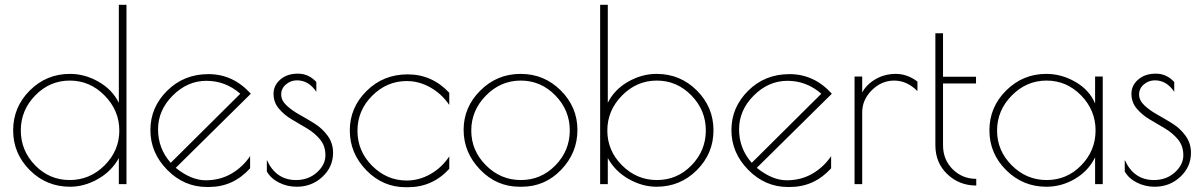

<svg xmlns="http://www.w3.org/2000/svg" viewBox="-20 -770 5036 803"><path d="M509 -750V0H477V-109Q447 -54 390 -21.5Q333 11 273 11Q174 11 104.5 -58.5Q35 -128 35 -225Q35 -322 104.5 -391.5Q174 -461 273 -461Q335 -461 392.5 -428Q450 -395 477 -340V-750ZM67 -224.5Q67 -140 127 -78.5Q187 -17 271.5 -17Q356 -17 417.5 -78.5Q479 -140 479 -224Q479 -308 417.5 -370.5Q356 -433 272 -433Q188 -433 127.5 -371Q67 -309 67 -224.5Z M854 12H845Q750 12 679.5 -59.5Q609 -131 609 -226Q609 -321 679 -390.5Q749 -460 852 -460Q955 -460 1029 -378L715 -68Q780 -16 840 -16Q900 -16 947.5 -43.5Q995 -71 1026 -117V-66Q955 12 854 12ZM694 -89 985 -378Q923 -432 843.5 -432Q764 -432 702.5 -370.5Q641 -309 641 -229Q641 -149 694 -89Z M1222 -434Q1196 -434 1176 -417Q1156 -400 1156 -375Q1156 -350 1178.5 -329Q1201 -308 1232.5 -290.5Q1264 -273 1296 -253Q1328 -233 1350.5 -202Q1373 -171 1373 -131Q1373 -72 1328.5 -30.5Q1284 11 1221 11Q1181 11 1146.5 -6.5Q1112 -24 1096 -53V-101Q1134 -17 1218 -17Q1270 -17 1305.5 -49Q1341 -81 1341 -120.5Q1341 -160 1318.5 -187Q1296 -214 1264 -233Q1232 -252 1200.5 -270.5Q1169 -289 1146.5 -315.5Q1124 -342 1124 -377.5Q1124 -413 1152.5 -437.5Q1181 -462 1226 -462Q1271 -462 1303 -427V-386Q1271 -434 1222 -434Z M1686 13H1677Q1581 13 1512 -58Q1443 -129 1443 -224.5Q1443 -320 1513 -389.5Q1583 -459 1685 -459Q1787 -459 1859 -382V-331Q1828 -377 1780.5 -404Q1733 -431 1681 -431Q1598 -431 1536.5 -369.5Q1475 -308 1475 -223Q1475 -138 1536.5 -76.5Q1598 -15 1681 -15Q1733 -15 1780.5 -42Q1828 -69 1859 -116V-64Q1789 13 1686 13Z M2162 11H2153Q2057 11 1988 -60.5Q1919 -132 1919 -227Q1919 -322 1989 -391.5Q2059 -461 2157.5 -461Q2256 -461 2325.5 -391.5Q2395 -322 2395 -226.5Q2395 -131 2327 -60Q2259 11 2162 11ZM2363 -224.5Q2363 -309 2302.5 -371Q2242 -433 2158 -433Q2074 -433 2012.5 -370.5Q1951 -308 1951 -224Q1951 -140 2012.5 -78.5Q2074 -17 2158.5 -17Q2243 -17 2303 -78.5Q2363 -140 2363 -224.5Z M2490 0V-750H2522V-340Q2549 -395 2606.5 -428Q2664 -461 2726 -461Q2825 -461 2894.5 -391.5Q2964 -322 2964 -225Q2964 -128 2894.5 -58.5Q2825 11 2726 11Q2666 11 2609 -21.5Q2552 -54 2522 -109V0ZM2520 -224Q2520 -140 2581.5 -78.5Q2643 -17 2727.5 -17Q2812 -17 2872 -78.5Q2932 -140 2932 -224.5Q2932 -309 2871.5 -371Q2811 -433 2727 -433Q2643 -433 2581.5 -370.5Q2520 -308 2520 -224Z M3284 12H3275Q3180 12 3109.5 -59.5Q3039 -131 3039 -226Q3039 -321 3109 -390.5Q3179 -460 3282 -460Q3385 -460 3459 -378L3145 -68Q3210 -16 3270 -16Q3330 -16 3377.5 -43.5Q3425 -71 3456 -117V-66Q3385 12 3284 12ZM3124 -89 3415 -378Q3353 -432 3273.5 -432Q3194 -432 3132.5 -370.5Q3071 -309 3071 -229Q3071 -149 3124 -89Z M3586 -300V0H3554V-450H3586V-383Q3604 -417 3642 -439Q3680 -461 3727 -461Q3774 -461 3817 -429V-389Q3773 -433 3720 -433Q3667 -433 3626.5 -393Q3586 -353 3586 -300Z M4063 -22V6Q3992 6 3942 -41.5Q3892 -89 3892 -163V-631H3924V-449H4062V-421H3924V-163Q3924 -102 3964.5 -62Q4005 -22 4063 -22Z M4592 -450V0H4560V-112Q4532 -55 4476 -22Q4420 11 4356 11Q4258 11 4188 -58.5Q4118 -128 4118 -225Q4118 -322 4188 -391.5Q4258 -461 4356 -461Q4420 -461 4478.5 -427Q4537 -393 4560 -337V-450ZM4150 -224Q4150 -140 4211.5 -78.5Q4273 -17 4357.5 -17Q4442 -17 4502 -78.5Q4562 -140 4562 -224.5Q4562 -309 4501.5 -371Q4441 -433 4357 -433Q4273 -433 4211.5 -370.5Q4150 -308 4150 -224Z M4810 -434Q4784 -434 4764 -417Q4744 -400 4744 -375Q4744 -350 4766.5 -329Q4789 -308 4820.5 -290.5Q4852 -273 4884 -253Q4916 -233 4938.5 -202Q4961 -171 4961 -131Q4961 -72 4916.5 -30.5Q4872 11 4809 11Q4769 11 4734.5 -6.5Q4700 -24 4684 -53V-101Q4722 -17 4806 -17Q4858 -17 4893.5 -49Q4929 -81 4929 -120.5Q4929 -160 4906.5 -187Q4884 -214 4852 -233Q4820 -252 4788.5 -270.5Q4757 -289 4734.5 -315.5Q4712 -342 4712 -377.5Q4712 -413 4740.5 -437.5Q4769 -462 4814 -462Q4859 -462 4891 -427V-386Q4859 -434 4810 -434Z"/></svg>

Font: Poiret One
Style: Regular
Weight: 400
Designer: Denis Masharov
Foundry: Denis Masharov
Version: Version 1.001